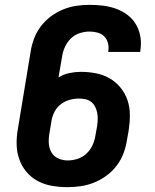

<svg xmlns="http://www.w3.org/2000/svg" viewBox="-20 -763 640 791"><path d="M257 8Q225 8 193.5 2.5Q162 -3 135 -17.5Q108 -32 88.5 -55.5Q69 -79 59 -108Q49 -137 48.5 -169Q48 -201 54 -234L106 -549Q110 -576 120 -603Q130 -630 147.5 -653.5Q165 -677 189 -695Q213 -713 240 -724Q267 -735 294.5 -739Q322 -743 349 -743Q378 -743 406 -739.5Q434 -736 459.5 -726.5Q485 -717 506.5 -700.5Q528 -684 541 -661Q554 -638 558.5 -610.5Q563 -583 558 -554Q558 -553 558 -551.5Q558 -550 558 -549H426Q426 -550 426 -550.5Q426 -551 426 -551Q429 -568 425 -584.5Q421 -601 410 -612.5Q399 -624 382.5 -628.5Q366 -633 349 -633Q329 -633 308.5 -626.5Q288 -620 272.5 -605Q257 -590 248 -570.5Q239 -551 236 -531L221 -444Q242 -457 266 -462Q290 -467 313 -467Q345 -467 375.5 -461Q406 -455 432 -440Q458 -425 477 -401.5Q496 -378 505.5 -349.5Q515 -321 515 -289Q515 -257 510 -225L503 -186Q499 -159 489 -132Q479 -105 461 -81Q443 -57 419 -39.5Q395 -22 368 -11Q341 0 313 4Q285 8 257 8ZM259 -102Q279 -102 299.5 -108.5Q320 -115 336 -130Q352 -145 361 -164.5Q370 -184 373 -204L380 -243Q382 -257 382.5 -271Q383 -285 380.5 -298Q378 -311 372 -323Q366 -335 356 -343Q346 -351 332.5 -354Q319 -357 305 -357Q286 -357 266.5 -351.5Q247 -346 230.5 -333.5Q214 -321 204.5 -302.5Q195 -284 192 -264L184 -216Q180 -195 181 -174Q182 -153 191.5 -136Q201 -119 219.5 -110.5Q238 -102 259 -102Z"/></svg>

Font: Iosevka SS04 XBd Ex Obl
Style: Regular
Weight: 800
Width: 7
Italic angle: -9°
Monospace: yes
Designer: Belleve Invis
Foundry: Belleve Invis
Version: Version 19.0.0; ttfautohint (v1.8.4)